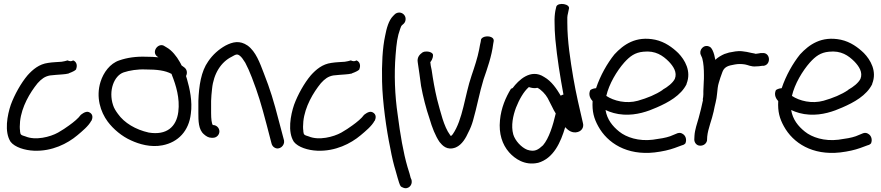

<svg xmlns="http://www.w3.org/2000/svg" viewBox="-20 -761 4565 995"><path d="M84 -83C82 -95 82 -111 84 -132C92 -208 135 -281 175 -330C195 -352 212 -365 239 -370C248 -371 262 -372 270 -373C288 -375 316 -375 335 -380H336V-381C380 -397 375 -405 375 -405C382 -423 376 -442 359 -448C350 -442 341 -443 330 -448C318 -445 315 -443 299 -441C275 -439 254 -439 229 -435C183 -429 150 -401 123 -371C89 -331 55 -270 36 -218C18 -165 1 -78 35 -26C57 2 108 18 156 20C250 24 330 -17 381 -60C406 -81 439 -108 453 -135H454C459 -146 466 -169 441 -180C423 -188 398 -165 398 -165C387 -149 362 -128 338 -111C322 -99 302 -86 281 -74C240 -51 164 -32 112 -54C89 -61 86 -62 84 -79Z M538 -131C567 -92 612 -54 660 -33C701 -14 761 4 822 -8C904 -24 959 -83 969 -172C978 -235 963 -303 949 -351L944 -367C951 -380 951 -399 936 -411L921 -422C918 -428 915 -435 911 -441C896 -468 871 -500 844 -515L834 -521C802 -545 761 -492 796 -467H797L801 -464C782 -466 761 -467 737 -467C685 -469 638 -462 598 -448C550 -432 516 -385 501 -337C476 -257 501 -181 538 -131ZM621 -386C651 -396 693 -403 735 -401H736C793 -401 836 -396 869 -378L871 -372C892 -319 913 -252 904 -181C894 -103 843 -59 751 -74C683 -89 624 -124 591 -171C580 -186 571 -200 566 -216C541 -291 571 -369 621 -386Z M1037 -65C1048 -55 1061 -47 1076 -47H1084C1102 -47 1117 -62 1117 -80C1117 -98 1102 -113 1084 -113H1083C1077 -120 1074 -145 1074 -175V-238C1075 -258 1076 -278 1079 -301C1087 -380 1126 -440 1181 -467C1202 -479 1209 -483 1223 -472C1231 -466 1240 -454 1251 -436C1262 -415 1274 -389 1285 -360C1318 -274 1333 -224 1362 -114L1387 -18C1389 -9 1395 0 1403 4C1428 19 1457 -7 1452 -33L1426 -131C1397 -243 1381 -295 1347 -382C1327 -434 1306 -494 1263 -525C1222 -553 1186 -544 1149 -525C1113 -505 1082 -477 1059 -443C1022 -391 1011 -317 1008 -238V-175C1008 -136 1008 -89 1037 -65Z M1552 -83C1550 -95 1550 -111 1552 -132C1560 -208 1603 -281 1643 -330C1663 -352 1680 -365 1707 -370C1716 -371 1730 -372 1738 -373C1756 -375 1784 -375 1803 -380H1804V-381C1848 -397 1843 -405 1843 -405C1850 -423 1844 -442 1827 -448C1818 -442 1809 -443 1798 -448C1786 -445 1783 -443 1767 -441C1743 -439 1722 -439 1697 -435C1651 -429 1618 -401 1591 -371C1557 -331 1523 -270 1504 -218C1486 -165 1469 -78 1503 -26C1525 2 1576 18 1624 20C1718 24 1798 -17 1849 -60C1874 -81 1907 -108 1921 -135H1922C1927 -146 1934 -169 1909 -180C1891 -188 1866 -165 1866 -165C1855 -149 1830 -128 1806 -111C1790 -99 1770 -86 1749 -74C1708 -51 1632 -32 1580 -54C1557 -61 1554 -62 1552 -79Z M2066 210C2094 225 2119 199 2113 173V172L2108 160C2106 151 2101 132 2092 105C2070 30 2054 -65 2041 -166C2026 -267 2022 -377 2030 -475C2035 -539 2039 -570 2054 -612C2058 -624 2061 -629 2062 -629L2063 -630L2073 -639C2079 -645 2082 -654 2082 -663C2082 -682 2066 -696 2049 -696C2040 -696 2031 -692 2026 -687L2017 -678C1994 -655 1983 -613 1976 -576C1962 -512 1958 -428 1960 -339C1962 -233 1983 -86 2002 4C2011 54 2021 94 2030 123C2039 156 2043 169 2048 185C2055 207 2059 207 2066 210Z M2145 -437C2151 -401 2156 -359 2162 -316C2172 -261 2188 -198 2206 -146C2219 -101 2236 -57 2258 -25C2272 -8 2296 21 2342 3C2375 -11 2395 -48 2408 -77C2417 -94 2425 -114 2431 -135C2451 -204 2465 -282 2486 -350C2505 -405 2528 -469 2536 -534L2538 -545C2539 -550 2540 -557 2533 -564C2517 -578 2480 -574 2473 -557L2471 -544C2469 -536 2466 -522 2463 -504C2455 -462 2439 -414 2424 -370C2388 -265 2379 -141 2326 -65C2323 -62 2320 -58 2317 -56L2313 -60V-62H2312C2280 -105 2263 -181 2245 -247C2233 -297 2224 -349 2217 -398C2213 -416 2211 -426 2210 -439C2213 -443 2224 -455 2224 -476C2224 -485 2210 -494 2191 -494C2184 -494 2178 -494 2169 -489C2155 -479 2140 -464 2145 -437Z M2900 -271C2895 -270 2890 -268 2886 -265C2865 -300 2839 -340 2800 -362C2730 -408 2666 -344 2637 -305C2634 -303 2630 -302 2628 -301C2601 -257 2577 -202 2571 -138C2564 -68 2583 -12 2618 28C2647 61 2699 98 2767 83H2768C2849 60 2886 -24 2909 -102C2920 -90 2938 -73 2964 -75C2995 -78 3007 -102 3001 -123C2984 -196 2965 -276 2951 -358C2936 -448 2920 -547 2920 -644C2919 -664 2920 -680 2923 -690L2928 -714C2938 -741 2872 -751 2863 -727L2858 -705C2855 -688 2853 -667 2854 -642C2854 -619 2855 -590 2858 -557C2867 -461 2883 -363 2900 -271ZM2640 -64C2627 -110 2639 -163 2654 -203C2670 -244 2694 -287 2720 -309V-310C2735 -305 2750 -302 2765 -306C2784 -297 2807 -273 2818 -253L2842 -206C2847 -196 2852 -185 2860 -173C2846 -112 2825 -44 2794 -8C2769 15 2751 28 2712 15C2682 3 2650 -31 2640 -64Z M3538 -327C3564 -392 3529 -451 3495 -486C3465 -515 3426 -544 3376 -555C3275 -576 3211 -530 3164 -479C3127 -433 3091 -370 3069 -304C3053 -303 3043 -297 3039 -294C3027 -269 3041 -248 3051 -237C3048 -183 3058 -147 3080 -107C3128 -19 3229 45 3372 29C3414 24 3448 16 3476 6L3514 -8C3524 -10 3529 -15 3532 -18C3541 -40 3531 -60 3518 -67C3511 -72 3502 -74 3493 -71H3492L3453 -55C3431 -47 3400 -42 3363 -37C3290 -28 3226 -49 3189 -79C3154 -107 3126 -142 3118 -191C3143 -179 3175 -169 3212 -167C3279 -163 3338 -184 3383 -204C3443 -230 3509 -266 3538 -325ZM3122 -264C3136 -326 3177 -394 3215 -437C3244 -469 3270 -489 3314 -493C3377 -500 3415 -473 3446 -442C3469 -418 3491 -386 3477 -352C3466 -331 3441 -311 3414 -296V-295C3379 -271 3335 -253 3286 -239C3225 -222 3161 -238 3122 -264Z M3938 -420C3978 -427 3972 -491 3930 -486H3922C3914 -484 3908 -484 3896 -482C3895 -482 3892 -483 3889 -484L3873 -487C3865 -489 3857 -491 3850 -492L3829 -495C3802 -499 3778 -492 3760 -489H3759L3737 -482H3736C3718 -474 3700 -464 3687 -451C3684 -468 3680 -486 3672 -502C3669 -508 3664 -516 3657 -519C3627 -534 3600 -501 3612 -476C3615 -467 3618 -465 3620 -456C3626 -433 3628 -403 3628 -371C3628 -358 3628 -345 3627 -336V-335C3627 -318 3625 -305 3625 -289V-272C3625 -266 3625 -265 3624 -258C3621 -243 3622 -248 3623 -242C3617 -212 3609 -180 3601 -151C3593 -122 3581 -90 3579 -58L3578 -38C3578 -24 3588 -6 3609 -6C3628 -6 3641 -18 3644 -33V-34L3645 -53C3649 -95 3669 -139 3679 -186V-187C3684 -215 3694 -245 3696 -275C3698 -295 3700 -317 3705 -332L3713 -358L3723 -386C3731 -409 3746 -419 3774 -424L3789 -427C3804 -430 3824 -430 3841 -427C3855 -425 3873 -414 3899 -417C3909 -417 3918 -418 3930 -420Z M4500 -327C4526 -392 4491 -451 4457 -486C4427 -515 4388 -544 4338 -555C4237 -576 4173 -530 4126 -479C4089 -433 4053 -370 4031 -304C4015 -303 4005 -297 4001 -294C3989 -269 4003 -248 4013 -237C4010 -183 4020 -147 4042 -107C4090 -19 4191 45 4334 29C4376 24 4410 16 4438 6L4476 -8C4486 -10 4491 -15 4494 -18C4503 -40 4493 -60 4480 -67C4473 -72 4464 -74 4455 -71H4454L4415 -55C4393 -47 4362 -42 4325 -37C4252 -28 4188 -49 4151 -79C4116 -107 4088 -142 4080 -191C4105 -179 4137 -169 4174 -167C4241 -163 4300 -184 4345 -204C4405 -230 4471 -266 4500 -325ZM4084 -264C4098 -326 4139 -394 4177 -437C4206 -469 4232 -489 4276 -493C4339 -500 4377 -473 4408 -442C4431 -418 4453 -386 4439 -352C4428 -331 4403 -311 4376 -296V-295C4341 -271 4297 -253 4248 -239C4187 -222 4123 -238 4084 -264Z"/></svg>

Font: Stray Cat
Style: ExBd
Weight: 800
Version: Version 1.0